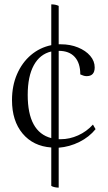

<svg xmlns="http://www.w3.org/2000/svg" viewBox="-20 -760 494 880"><path d="M249 100Q241 100 231 98Q221 96 215 92V-84Q132 -90 83.5 -148Q35 -206 35 -301Q35 -367 58 -420Q81 -473 121.5 -507.5Q162 -542 215 -553V-740Q235 -740 249 -733V-557Q254 -557 259 -557Q302 -557 337.5 -542.5Q373 -528 393.5 -504Q414 -480 414 -451Q414 -411 377 -411Q369 -411 362 -413.5Q355 -416 348 -419Q348 -471 322.5 -499Q297 -527 249 -527V-122Q254 -122 259 -122Q299 -122 338 -139.5Q377 -157 406 -189L418 -168Q389 -132 344 -109.5Q299 -87 249 -83ZM107 -325Q107 -155 215 -127V-524Q163 -512 135 -461Q107 -410 107 -325Z"/></svg>

Font: Petrona Light
Style: Regular
Weight: 300
Designer: Ringo R. Seeber
Foundry: Ringo R. Seeber
Version: Version 2.001; ttfautohint (v1.8.3)